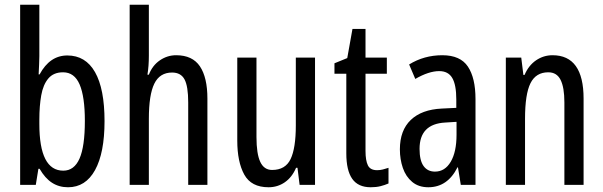

<svg xmlns="http://www.w3.org/2000/svg" viewBox="-20 -780 2545 810"><path d="M146 -543Q146 -527 145 -508Q144 -489 143 -466H147Q190 -546 264 -546Q341 -546 381 -475.5Q421 -405 421 -269Q421 -135 381 -62.5Q341 10 267 10Q229 10 199.5 -9Q170 -28 147 -68H142L131 0H65V-760H146ZM246 -475Q206 -475 184 -449Q162 -423 154 -378Q146 -333 146 -276V-257Q146 -60 247 -60Q293 -60 315.5 -111Q338 -162 338 -270Q338 -372 316 -423.5Q294 -475 246 -475Z M608 -545Q608 -501 602 -465H608Q623 -504 654.5 -525.5Q686 -547 723 -547Q792 -547 823.5 -500Q855 -453 855 -364V0H774V-348Q774 -416 758.5 -445Q743 -474 706 -474Q654 -474 631 -427Q608 -380 608 -279V0H527V-760H608Z M1309 -537V0H1244L1235 -72H1229Q1212 -32 1181.5 -11Q1151 10 1113 10Q1040 10 1010.5 -43.5Q981 -97 981 -187V-537H1062V-202Q1062 -131 1078 -97Q1094 -63 1128 -63Q1184 -63 1206 -109Q1228 -155 1228 -251V-537Z M1571 -62Q1583 -62 1595 -65Q1607 -68 1619 -72V-6Q1603 1 1585 5.5Q1567 10 1544 10Q1491 10 1466 -25.5Q1441 -61 1441 -133V-469H1391V-513L1445 -535L1467 -658H1522V-537H1612V-469H1522V-143Q1522 -103 1532 -82.5Q1542 -62 1571 -62Z M1846 -547Q1922 -547 1954 -499Q1986 -451 1986 -362V0H1924L1912 -74H1910Q1868 10 1787 10Q1746 10 1719 -12.5Q1692 -35 1679.5 -71.5Q1667 -108 1667 -150Q1667 -230 1713 -274Q1759 -318 1844 -322L1905 -325V-360Q1905 -422 1888 -451Q1871 -480 1833 -480Q1789 -480 1732 -447L1706 -508Q1769 -547 1846 -547ZM1858 -263Q1750 -257 1750 -152Q1750 -103 1767 -79.5Q1784 -56 1815 -56Q1857 -56 1881.5 -97.5Q1906 -139 1906 -212V-266Z M2311 -547Q2442 -547 2442 -364V0H2361V-348Q2361 -411 2345 -443Q2329 -475 2293 -475Q2241 -475 2218 -429Q2195 -383 2195 -279V0H2114V-537H2179L2188 -464H2193Q2210 -504 2241.5 -525.5Q2273 -547 2311 -547Z"/></svg>

Font: Noto Sans Ethiopic ExtraCondensed
Style: Regular
Weight: 400
Width: 2
Designer: Monotype Design Team
Foundry: Monotype Imaging Inc.
Version: Version 2.102; ttfautohint (v1.8.4.7-5d5b)